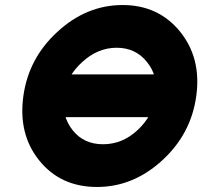

<svg xmlns="http://www.w3.org/2000/svg" viewBox="-20 -732 805 764"><path d="M468 -712Q323 -712 207 -604Q94 -500 73 -350Q52 -199 135 -95Q220 12 366 12Q506 12 619 -88Q740 -195 761 -350Q782 -502 695 -608Q609 -712 468 -712ZM444 -542Q520 -542 565 -485Q588 -457 596 -423.5Q604 -390 599 -350Q589 -271 527 -214Q467 -158 390 -158Q313 -158 269 -214Q224 -271 234 -350Q239 -390 257.5 -423.5Q276 -457 307 -485Q369 -542 444 -542ZM189 -266H621L645 -436H213Z"/></svg>

Font: Unageo
Style: Black-Italic
Weight: 900
Designer: Richard Sepsi
Foundry: Richard Sepsi
Version: Version 2.000